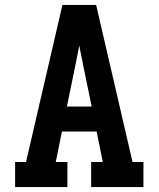

<svg xmlns="http://www.w3.org/2000/svg" viewBox="-20 -755 640 775"><path d="M41 0V-101H85L232 -735H368L515 -101H559V0H348V-101H395L370 -224H230L205 -101H252V0ZM350 -325 316 -490Q312 -510 308 -530.5Q304 -551 300 -571Q296 -551 292 -530.5Q288 -510 284 -490L250 -325Z"/></svg>

Font: Iosevka HT Extended
Style: Bold
Weight: 700
Width: 7
Monospace: yes
Designer: Belleve Invis
Foundry: Belleve Invis
Version: Version 32.3.0; ttfautohint (v1.8.4)